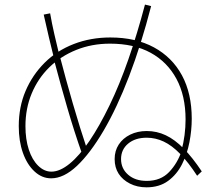

<svg xmlns="http://www.w3.org/2000/svg" viewBox="-20 -822 920 830"><path d="M475.6 -134.4Q475.6 -170 493.3 -197.2Q511.1 -224.4 542.8 -240Q574.4 -255.6 614.4 -255.6Q657.8 -255.6 696.7 -237.2Q735.6 -218.9 773.9 -180Q812.2 -141.1 852.2 -81.1L832.2 -62.2Q794.4 -120 758.9 -156.7Q723.3 -193.3 687.8 -210Q652.2 -226.7 614.4 -226.7Q564.4 -226.7 533.9 -201.1Q503.3 -175.6 503.3 -134.4Q503.3 -93.3 533.9 -66.7Q564.4 -40 614.4 -40Q674.4 -40 711.1 -78.3Q747.8 -116.7 765.6 -171.1H764.4Q773.3 -203.3 777.8 -237.8Q782.2 -272.2 782.2 -305.6Q782.2 -407.8 742.8 -481.1Q703.3 -554.4 631.1 -593.9Q558.9 -633.3 455.6 -633.3Q376.7 -633.3 309.4 -606.1Q242.2 -578.9 193.3 -531.1Q144.4 -483.3 117.2 -418.3Q90 -353.3 90 -276.7Q90 -220 104.4 -175.6Q118.9 -131.1 145 -105.6Q171.1 -80 202.2 -80Q238.9 -80 281.1 -114.4Q323.3 -148.9 366.7 -212.8Q410 -276.7 453.3 -366.1Q496.7 -455.6 535 -565.6Q573.3 -675.6 606.7 -802.2L633.3 -795.6Q590 -627.8 537.8 -491.7Q485.6 -355.6 427.8 -257.2Q370 -158.9 312.8 -105Q255.6 -51.1 201.1 -51.1Q161.1 -51.1 128.9 -81.1Q96.7 -111.1 78.9 -161.7Q61.1 -212.2 61.1 -276.7Q61.1 -360 90.6 -428.9Q120 -497.8 172.8 -550.6Q225.6 -603.3 298.9 -631.7Q372.2 -660 456.7 -660Q566.7 -660 645.6 -617.2Q724.4 -574.4 766.7 -496.1Q808.9 -417.8 808.9 -308.9Q808.9 -258.9 798.9 -207.2Q788.9 -155.6 766.7 -111.7Q744.4 -67.8 706.7 -40Q668.9 -12.2 613.3 -12.2Q573.3 -12.2 541.7 -28.3Q510 -44.4 492.8 -71.1Q475.6 -97.8 475.6 -134.4ZM335.6 -154.4Q300 -255.6 270.6 -357.2Q241.1 -458.9 214.4 -560L215.6 -561.1Q203.3 -610 191.7 -659.4Q180 -708.9 168.9 -758.9L196.7 -764.4Q204.4 -720 215 -673.9Q225.6 -627.8 236.7 -582.2H237.8Q264.4 -480 294.4 -376.1Q324.4 -272.2 360 -165.6Z"/></svg>

Font: Paperlogy 1 Thin
Style: Regular
Weight: 250
Designer: redesigned by Lee Juim, glyphs from Gmarket Sans & Montserrat
Foundry: PT&
Version: Version 1.001